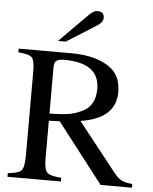

<svg xmlns="http://www.w3.org/2000/svg" viewBox="-59 -939 785 988"><g transform="rotate(5 333.5 -445.0)"><path d="M215 -719 362 -867Q385 -890 404 -890Q439 -890 439 -858Q439 -835 409 -816L255 -719ZM660 0H498L260 -308L204 -306V-112Q204 -55 219.5 -39Q235 -23 293 -19V0H17V-19Q74 -24 88 -41Q102 -58 102 -124V-551Q102 -607 88 -623Q74 -639 17 -643V-662H289Q426 -662 498 -603Q547 -563 547 -483Q547 -347 366 -319L566 -66Q587 -40 606 -31Q625 -22 660 -19ZM204 -583V-343Q276 -344 311 -351Q346 -358 381 -377Q438 -409 438 -491Q438 -625 255 -625Q228 -625 216 -616.5Q204 -608 204 -583Z"/></g></svg>

Font: STIX
Style: Regular
Weight: 400
Designer: MicroPress Inc., with final additions and corrections provided by Coen Hoffman, Elsevier (retired)
Version: Version 1.1.1